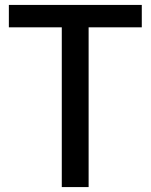

<svg xmlns="http://www.w3.org/2000/svg" viewBox="-20 -760 612 780"><path d="M231 -649H16V-740H556V-649H340V0H231Z"/></svg>

Font: Encode Sans Narrow
Style: Medium
Weight: 500
Designer: Pablo Impallari, Andres Torresi
Foundry: Pablo Impallari, Andres Torresi
Version: Version 1.000; ttfautohint (v1.00) -l 8 -r 50 -G 200 -x 14 -